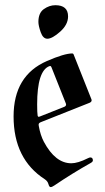

<svg xmlns="http://www.w3.org/2000/svg" viewBox="-20 -723 412 752"><path d="M33.2 0ZM130.4 -637.2Q130.4 -672.4 151.9 -687.5Q173.3 -702.6 196.8 -702.6Q246.6 -702.6 246.6 -658.7Q246.6 -626.5 215.6 -598.9Q184.6 -571.3 165.5 -571.3Q148.4 -571.3 139.4 -596.9Q130.4 -622.6 130.4 -637.2ZM33.2 -267.1Q33.2 -427.2 163.6 -483.9Q231.9 -513.7 263.2 -513.7Q266.6 -513.7 268.1 -510.3L337.4 -335.9Q338.9 -333 338.9 -330.1Q338.9 -323.7 330.6 -320.3L140.1 -244.6Q131.3 -241.2 131.3 -234.9Q131.3 -232.4 131.8 -230Q138.2 -193.4 151.9 -167.5Q196.8 -83.5 259.3 -83.5Q284.7 -83.5 323.7 -103Q330.6 -106.4 333.5 -106.4Q343.8 -106.4 343.8 -94.7Q343.8 -89.4 335 -84.5Q262.7 -43.9 192.9 3.4Q183.6 9.8 178.2 9.8Q172.9 9.8 169.7 -2Q166.5 -13.7 155.3 -21Q33.2 -100.1 33.2 -267.1ZM125.5 -314Q125.5 -280.8 127.4 -270Q128.4 -265.6 131.1 -265.6Q133.8 -265.6 137.2 -267.1L231.9 -304.7Q238.8 -307.6 238.8 -313.5Q238.8 -315.9 237.3 -319.3L181.6 -459.5Q179.7 -464.4 177 -464.4Q174.3 -464.4 173.3 -463.9Q125.5 -445.8 125.5 -314Z"/></svg>

Font: UnifrakturMaguntia
Style: Book
Weight: 400
Designer: j. 'mach' wust, Gerrit Ansmann, Georg Duffner, based on a font by Peter Wiegel, original typeface by Carl Albert Fahrenw
Version: Version 2017-03-19